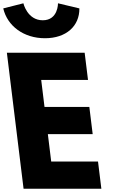

<svg xmlns="http://www.w3.org/2000/svg" viewBox="-74 -1145 705 1165"><path d="M277.9 -1125C277.9 -1125 279.5 -1022 185.5 -1022C91.5 -1022 67.9 -1125 67.9 -1125L-54.3 -1094C-29.2 -987 69.9 -913 198.9 -913C327.9 -913 408.8 -987 407.7 -1094ZM439.7 -825H-32.3L69 0H541L520.7 -165H236.7L216.4 -331H488.4L468.1 -496H196.1L176 -660H460Z"/></svg>

Font: Hussar
Style: BdOpOblOne
Weight: 700
Foundry: Cannot Into Space Fonts
Version: Version 2.00